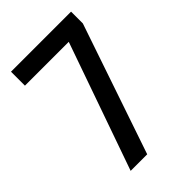

<svg xmlns="http://www.w3.org/2000/svg" viewBox="-214 -800 886 886"><g transform="rotate(-45 229.5 -357.0)"><path d="M317 -623 98 0H206L423 -637V-714H31V-623Z"/></g></svg>

Font: Noto Sans Gurmukhi UI Condensed Medium
Style: Regular
Weight: 500
Width: 3
Designer: Jelle Bosma - Monotype Design Team
Foundry: Monotype Imaging Inc.
Version: Version 2.004